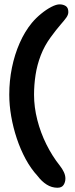

<svg xmlns="http://www.w3.org/2000/svg" viewBox="-20 -669 348 889"><path d="M245.9 200.3Q219.2 200.3 196 185.5Q172.8 170.8 153.8 145.5Q123 112.1 98.8 67.5Q74.7 22.9 57.8 -27.8Q40.9 -78.4 31.9 -130.3Q22.9 -182.2 22.9 -230.8Q22.9 -294.9 35.3 -355.8Q47.7 -416.6 71.1 -469.8Q94.5 -522.9 127.4 -563Q146.7 -586.1 170.8 -605.6Q194.8 -625.2 217.7 -637Q240.6 -648.8 255.6 -648.8Q272.6 -648.8 284.5 -641Q296.4 -633.3 296.4 -613.2Q296.4 -600.8 287.1 -587.6Q277.7 -574.4 259.5 -553.7Q241.4 -532.9 215.2 -497.3Q185.8 -457.3 168.7 -412.7Q151.6 -368.1 144.6 -321.9Q137.6 -275.7 137.6 -230.3Q137.6 -172.8 152.8 -113.6Q167.9 -54.4 195 -0.1Q222.1 54.2 256.7 97.5Q268.6 112.6 275.7 127.8Q282.8 143 282.8 157.5Q282.8 174.5 274.3 187.4Q265.9 200.3 245.9 200.3Z"/></svg>

Font: Gluten Thin
Style: Regular
Weight: 100
Designer: Tyler Finck
Foundry: Etcetera Type Company
Version: Version 1.300